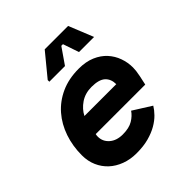

<svg xmlns="http://www.w3.org/2000/svg" viewBox="-193 -845 998 998"><g transform="rotate(-45 306.0 -346.0)"><path d="M165 -207Q163 -199 163 -190Q163 -154 190.5 -130Q218 -106 263 -106Q310 -106 338 -123Q366 -140 381 -163L481 -100Q469 -80 449.5 -60Q430 -40 401.5 -23.5Q373 -7 334.5 3.5Q296 14 245 14Q199 14 160.5 -0.5Q122 -15 94.5 -40.5Q67 -66 51.5 -101.5Q36 -137 36 -180Q36 -248 56.5 -308Q77 -368 116 -413Q155 -458 212 -484Q269 -510 343 -510Q395 -510 433.5 -493.5Q472 -477 497 -449.5Q522 -422 534.5 -387Q547 -352 547 -315Q547 -303 545.5 -290.5Q544 -278 540 -258L529 -207ZM323 -396Q276 -396 241.5 -372.5Q207 -349 190 -315H424Q424 -353 400.5 -374.5Q377 -396 323 -396ZM187 -582 289 -706H461L516 -570H405L375 -658H363L302 -570H187Z"/></g></svg>

Font: Space Mono
Style: Bold Italic
Weight: 700
Italic angle: -12°
Monospace: yes
Designer: Colophon Foundry / Benjamin Critton
Foundry: Colophon Foundry
Version: Version 1.000;PS 1.000;hotconv 1.0.81;makeotf.lib2.5.63406